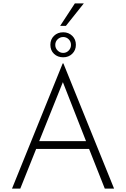

<svg xmlns="http://www.w3.org/2000/svg" viewBox="-20 -1116 746 1136"><path d="M51 0 351 -741H355L655 0H600L507 -235H194L100 0ZM212 -281H489L352 -630ZM278 -851Q278 -883 299.5 -904Q321 -925 354 -925Q386 -925 407.5 -904Q429 -883 429 -851Q429 -819 407.5 -798Q386 -777 354 -777Q321 -777 299.5 -797.5Q278 -818 278 -851ZM307 -850Q307 -831 321 -817Q335 -803 354 -803Q373 -803 386.5 -817Q400 -831 400 -850Q400 -870 386.5 -883.5Q373 -897 354 -897Q335 -897 321 -883.5Q307 -870 307 -850ZM476 -1096 370 -963H336L423 -1096Z"/></svg>

Font: Synthetic Light
Style: Regular
Weight: 300
Designer: Santiago Orozco
Foundry: Typemade
Version: Version 2.000; ttfautohint (v1.8.4.7-5d5b)